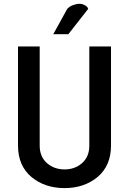

<svg xmlns="http://www.w3.org/2000/svg" viewBox="-20 -964 668 994"><path d="M554.7 -210.9Q554.7 -338.9 554.7 -723.6Q526.4 -723.6 442.4 -723.6Q442.4 -595.7 442.4 -210Q442.4 -152.3 404.3 -119.1Q367.2 -86.9 314.5 -86.9Q260.7 -86.9 223.6 -119.1Q185.5 -152.3 185.5 -210Q185.5 -380.9 185.5 -723.6Q158.2 -723.6 73.2 -723.6Q73.2 -595.7 73.2 -210.9Q73.2 -106.4 142.6 -47.9Q211.9 9.8 314.5 9.8Q416 9.8 485.4 -47.9Q554.7 -106.4 554.7 -210.9ZM436.5 -918Q433.6 -929.7 419.9 -936.5Q407.2 -944.3 390.6 -944.3Q375 -944.3 358.4 -937.5Q340.8 -931.6 328.1 -918Q303.7 -874 255.9 -787.1Q270.5 -787.1 314.5 -787.1Q319.3 -787.1 334 -787.1Q359.4 -819.3 436.5 -918Z"/></svg>

Font: DaxlinePro-Medium
Style: Medium
Weight: 400
Designer: Hans Reichel
Version: Version 7.502; 2006